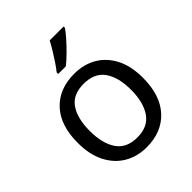

<svg xmlns="http://www.w3.org/2000/svg" viewBox="-214 -895 1033 1033"><g transform="rotate(-45 302.5 -378.0)"><path d="M551 -269Q551 -136 483.5 -63Q416 10 301 10Q230 10 174.5 -22.5Q119 -55 87 -117.5Q55 -180 55 -269Q55 -402 122 -474Q189 -546 304 -546Q377 -546 432.5 -513.5Q488 -481 519.5 -419.5Q551 -358 551 -269ZM146 -269Q146 -174 183.5 -118.5Q221 -63 303 -63Q384 -63 422 -118.5Q460 -174 460 -269Q460 -364 422 -418Q384 -472 302 -472Q220 -472 183 -418Q146 -364 146 -269ZM444 -766V-756Q432 -738 407 -709.5Q382 -681 353 -652.5Q324 -624 301 -606H243V-618Q258 -636 275.5 -662.5Q293 -689 310 -716.5Q327 -744 338 -766Z"/></g></svg>

Font: Noto IKEA Arabic
Style: Regular
Weight: 400
Designer: Monotype Design Team
Foundry: Monotype Imaging Inc.
Version: Version 1.200